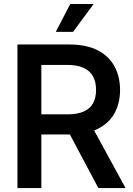

<svg xmlns="http://www.w3.org/2000/svg" viewBox="-20 -953 674 973"><path d="M68.4 0V-727.5H331.5Q417.5 -727.5 474.4 -698.5Q531.2 -669.4 559.8 -617.4Q588.4 -565.4 588.4 -497.1Q588.4 -429.2 559.8 -378.2Q531.2 -327.1 473.9 -299.3Q416.5 -271.5 330.1 -271.5H138.7V-373.5H321.3Q373 -373.5 405 -388.2Q437 -402.8 451.9 -430.4Q466.8 -458 466.8 -497.1Q466.8 -536.6 451.9 -564.9Q437 -593.3 404.8 -608.6Q372.6 -624 320.8 -624H189.5V0ZM478.5 0 303.7 -328.6H437L616.2 0ZM262.7 -791.5 335.9 -932.6H454.6L350.1 -791.5Z"/></svg>

Font: Inter Cardless Tabular Medium
Style: Regular
Weight: 500
Designer: Rasmus Andersson
Foundry: rsms
Version: Version 4.000;git-4fc901f